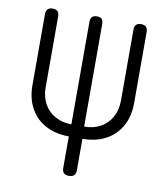

<svg xmlns="http://www.w3.org/2000/svg" viewBox="-84 -810 767 889"><g transform="rotate(10 300.0 -365.0)"><path d="M300 10Q283 10 275.5 2Q268 -6 268 -22V-170Q205 -170 158.5 -195Q112 -220 86.5 -266Q61 -312 61 -374V-709Q61 -724 69 -732Q77 -740 92 -740Q108 -740 115.5 -732Q123 -724 123 -709V-374Q123 -331 141.5 -297.5Q160 -264 193.5 -245.5Q227 -227 270 -227V-710Q270 -725 277.5 -732.5Q285 -740 300 -740Q316 -740 323 -732.5Q330 -725 330 -710V-227Q374 -227 407 -245.5Q440 -264 458.5 -297.5Q477 -331 477 -374V-709Q477 -724 484.5 -732Q492 -740 508 -740Q523 -740 531 -732Q539 -724 539 -709V-374Q539 -312 513.5 -266Q488 -220 441.5 -195Q395 -170 332 -170V-22Q332 -6 324 2Q316 10 300 10Z"/></g></svg>

Font: Maple Mono NL ExtraLight
Style: Regular
Weight: 275
Monospace: yes
Designer: subframe7536
Version: Version 7.000